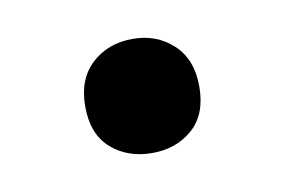

<svg xmlns="http://www.w3.org/2000/svg" viewBox="-33 -178 352 237"><g transform="rotate(-10 142.5 -59.5)"><path d="M143 12Q112 12 91.5 -6Q71 -24 71 -59Q71 -93 91.5 -112Q112 -131 143 -131Q173 -131 193.5 -112Q214 -93 214 -59Q214 -24 193.5 -6Q173 12 143 12Z"/></g></svg>

Font: AR One Sans SemiBold
Style: Regular
Weight: 600
Designer: Niteesh Yadav
Foundry: Niteesh Yadav
Version: Version 1.001;gftools[0.9.33]